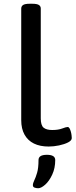

<svg xmlns="http://www.w3.org/2000/svg" viewBox="-20 -773 402 1022"><path d="M239 7Q193 7 160.5 -9Q128 -25 110.5 -56.5Q93 -88 93 -133V-727Q93 -740 103 -746.5Q113 -753 138 -753H152Q177 -753 187 -746.5Q197 -740 197 -728V-143Q197 -106 212 -93.5Q227 -81 258 -81Q290 -81 311 -89Q332 -97 340 -97Q346 -97 350 -90Q354 -83 357 -72.5Q360 -62 361 -52Q362 -42 362 -38Q362 -25 342.5 -15Q323 -5 294.5 1Q266 7 239 7ZM183 229Q175 229 165 226Q155 223 155 213Q155 202 162.5 187Q170 172 177.5 146.5Q185 121 185 79Q185 65 196 58Q207 51 230 51Q274 51 274 79Q274 122 258 156.5Q242 191 220.5 210Q199 229 183 229Z"/></svg>

Font: Asap Expanded Medium
Style: Regular
Weight: 500
Width: 7
Designer: Pablo Cosgaya
Foundry: Omnibus-Type
Version: Version 3.001